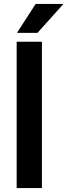

<svg xmlns="http://www.w3.org/2000/svg" viewBox="-20 -964 345 984"><path d="M194.8 -750V0H65.4V-750ZM66.9 -795.4 162.6 -943.8H305.2L171.9 -795.4Z"/></svg>

Font: Roboto SemiBold
Style: Regular
Weight: 600
Designer: Christian Robertson
Foundry: Google
Version: Version 3.009; 2024